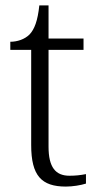

<svg xmlns="http://www.w3.org/2000/svg" viewBox="-20 -678 362 708"><path d="M223 10C248 10 278 5 297 -1V-36C276 -32 259 -30 236 -30C185 -30 159 -61 159 -137V-494H288V-536H159V-658H125C119 -601 107 -570 89 -551C71 -533 44 -524 18 -524V-494H95V-143C95 -30 133 10 223 10Z"/></svg>

Font: Noto Serif Light
Style: Regular
Weight: 300
Designer: Monotype Design Team
Foundry: Monotype Imaging Inc.
Version: Version 2.013